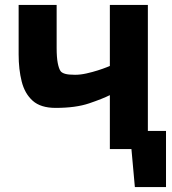

<svg xmlns="http://www.w3.org/2000/svg" viewBox="-20 -608 702 783"><path d="M428 0V-220Q398 -205 343.5 -186.5Q289 -168 207 -168Q146 -168 113.5 -197Q81 -226 68.5 -275.5Q56 -325 56 -386V-588H211V-413Q211 -374 215.5 -351Q220 -328 227 -318Q232 -311 245.5 -307Q259 -303 286 -303Q308 -303 332.5 -308.5Q357 -314 379 -321Q401 -328 414.5 -333.5Q428 -339 428 -339V-588H583V-74H657V155H530L516 0Z"/></svg>

Font: Ruda SemiBold
Style: Bold
Weight: 900
Designer: Mariela Monsalve and Angelina Sanchez
Foundry: Mariela Monsalve and Angelina Sanchez
Version: Version 2.000